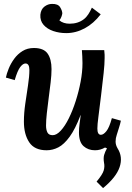

<svg xmlns="http://www.w3.org/2000/svg" viewBox="-20 -756 673 980"><path d="M318 -587Q283 -587 252 -597.5Q221 -608 202.5 -629Q184 -650 186 -681Q189 -709 207 -722.5Q225 -736 245 -736Q276 -737 287 -719Q298 -701 298 -687Q297 -680 293.5 -670.5Q290 -661 283 -652Q303 -635 336 -635Q378 -635 408 -658Q421 -668 431 -683.5Q441 -699 449 -717L494 -683Q458 -636 412.5 -611.5Q367 -587 318 -587ZM218 11Q156 11 129 -30Q102 -71 102 -135Q102 -178 109 -226.5Q116 -275 123 -320.5Q130 -366 130 -399Q130 -432 110 -432Q97 -432 83 -413.5Q69 -395 55 -347L10 -360Q14 -380 24.5 -406Q35 -432 52.5 -456Q70 -480 95 -495.5Q120 -511 153 -511Q203 -511 223 -482.5Q243 -454 243 -403Q243 -374 238.5 -335.5Q234 -297 228.5 -256Q223 -215 219 -178Q215 -141 215 -115Q215 -94 222 -80Q229 -66 249 -66Q269 -66 290.5 -89.5Q312 -113 331.5 -152.5Q351 -192 366.5 -240.5Q382 -289 391.5 -339Q401 -389 401 -434Q401 -448 400 -468Q399 -488 398 -500H512Q514 -484 514 -476.5Q514 -469 514 -459Q514 -430 509 -383Q504 -336 496 -270Q487 -195 482 -157.5Q477 -120 477 -100Q477 -68 495 -68Q508 -68 523 -86.5Q538 -105 551 -153L597 -140Q593 -121 587 -103L576 -68Q570 -51 570 -33.5Q570 -16 580 1Q608 45 590.5 97Q573 149 506 204L473 171Q504 134 509.5 113.5Q515 93 511 75Q507 51 511.5 35Q516 19 526 1L516 -3Q492 11 465 11Q430 11 406.5 -10Q383 -31 383 -80Q383 -102 386 -123Q389 -144 392 -168H391Q364 -97 335.5 -58Q307 -19 278 -4Q249 11 218 11Z"/></svg>

Font: Lora SemiBold
Style: Italic
Weight: 600
Italic angle: -3°
Designer: Olga Karpushina, Alexei Vanyashin (Cyrillic)
Foundry: Cyreal
Version: Version 3.011; ttfautohint (v1.8.4.7-5d5b)